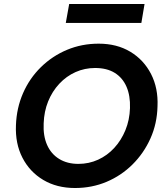

<svg xmlns="http://www.w3.org/2000/svg" viewBox="-20 -931 835 963"><path d="M356 12Q265 12 197 -28.5Q129 -69 92.5 -140Q56 -211 60 -303Q63 -389 95.5 -463.5Q128 -538 185 -594Q242 -650 316 -681Q390 -712 475 -712Q566 -712 633.5 -671.5Q701 -631 737.5 -560Q774 -489 770 -398Q768 -311 734.5 -236.5Q701 -162 644.5 -106Q588 -50 514.5 -19Q441 12 356 12ZM373 -109Q426 -109 472 -130Q518 -151 553 -189Q588 -227 609 -278Q630 -329 632 -389Q634 -451 614.5 -496Q595 -541 555.5 -565.5Q516 -590 457 -590Q405 -590 359 -569.5Q313 -549 277.5 -511Q242 -473 221.5 -422.5Q201 -372 199 -312Q196 -250 216 -204.5Q236 -159 276.5 -134Q317 -109 373 -109ZM310 -816 327 -911H705L689 -816Z"/></svg>

Font: DM Sans 16pt
Style: Bold Italic
Weight: 700
Italic angle: -10°
Version: Version 4.004;gftools[0.9.30]